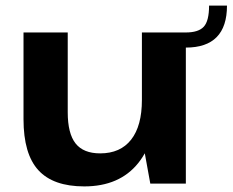

<svg xmlns="http://www.w3.org/2000/svg" viewBox="-20 -656 831 686"><path d="M222 -255Q222 -179 250 -143.5Q278 -108 338 -108Q410 -108 448.5 -157Q487 -206 487 -299L541 -378V-312Q541 -157 474 -73.5Q407 10 281 10Q170 10 117 -48Q64 -106 64 -230V-540H222ZM644 0H517L487 -165V-540H644ZM644 -540Q689 -540 708 -560.5Q727 -581 727 -636H791Q791 -486 644 -486Z"/></svg>

Font: Pathway Extreme 72pt
Style: Bold
Weight: 700
Designer: Eduardo Rodriguez Tunni
Foundry: Eduardo Rodriguez Tunni
Version: Version 1.001;gftools[0.9.26]